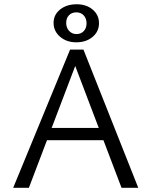

<svg xmlns="http://www.w3.org/2000/svg" viewBox="-20 -894 721 914"><path d="M558.5 0 323.8 -617.5H352.4L117.5 0H42.8L313.7 -658H377.2L638.2 0ZM161.6 -226.5 183.1 -285H479.4L510.5 -226.5ZM343.1 -692.6Q296.6 -692.6 265.8 -719.2Q235 -745.8 235 -785.2Q235 -823.8 266.1 -848.7Q297.1 -873.7 344.7 -873.7Q391.5 -873.7 421.4 -848.2Q451.3 -822.7 451.3 -783.4Q451.3 -744.1 420.9 -718.4Q390.4 -692.6 343.1 -692.6ZM344.2 -731.8Q365.4 -731.8 378.7 -745.9Q392 -760 392 -783Q392 -806 378.7 -820.6Q365.4 -835.2 343.1 -835.2Q321.9 -835.2 308.5 -821.6Q295.1 -808 295.1 -785Q295.1 -762 309 -746.9Q323 -731.8 344.2 -731.8Z"/></svg>

Font: Ysabeau
Style: Bold
Weight: 700
Designer: Christian Thalmann (Catharsis Fonts)
Version: Version 2.000;gftools[0.9.27.dev2+g8671c4b]